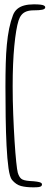

<svg xmlns="http://www.w3.org/2000/svg" viewBox="-20 -658 228 864"><path d="M130 185Q97 185 74.5 179Q52 173 34 151.5Q24 139.5 18.2 98.5Q12.5 57.5 9.5 -2.2Q6.5 -62 5.5 -131Q4.5 -200 4.5 -267.5Q4.5 -323.5 5.8 -370.5Q7 -417.5 10.8 -457Q14.5 -496.5 21.2 -529.5Q28 -562.5 38.5 -590Q45 -607 57.8 -617.8Q70.5 -628.5 89.2 -633.5Q108 -638.5 132.5 -638.5Q150 -638.5 161.2 -637.2Q172.5 -636 178 -633Q183.5 -630 183.5 -625Q183.5 -617 169.8 -614.2Q156 -611.5 132.5 -611.5Q112.5 -611.5 99 -606.5Q85.5 -601.5 77 -591.2Q68.5 -581 63.5 -565.5Q52 -529 44.5 -452.2Q37 -375.5 37 -269.5Q37 -207.5 39.5 -143.5Q42 -79.5 45.5 -23.8Q49 32 53 70.2Q57 108.5 60 119Q65.5 137.5 75.2 146Q85 154.5 113.5 156.5Q134.5 157.5 146.8 159.5Q159 161.5 164 164.2Q169 167 169 171.5Q169 176.5 165.8 179.5Q162.5 182.5 154.2 183.8Q146 185 130 185Z"/></svg>

Font: Gluten Thin Thin
Style: Regular
Weight: 250
Version: Version 1.300